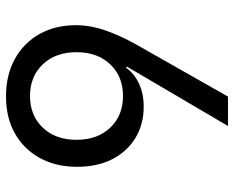

<svg xmlns="http://www.w3.org/2000/svg" viewBox="-90 -680 780 640"><g transform="rotate(90 300.0 -360.0)"><path d="M301 10Q230 10 176.5 -19.5Q123 -49 93.5 -101.5Q64 -154 64 -223Q64 -271 81.5 -321.5Q99 -372 130 -427L302 -730H400L202 -393L206 -390Q224 -417 258 -433Q292 -449 335 -449Q395 -449 440.5 -421Q486 -393 511 -343.5Q536 -294 536 -227Q536 -156 506.5 -102.5Q477 -49 424.5 -19.5Q372 10 301 10ZM300 -70Q365 -70 405.5 -112.5Q446 -155 446 -225Q446 -295 405.5 -337.5Q365 -380 300 -380Q235 -380 194.5 -337.5Q154 -295 154 -225Q154 -155 194.5 -112.5Q235 -70 300 -70Z"/></g></svg>

Font: Liga JetBrainsMono Nerd Font
Style: Regular
Weight: 400
Designer: Philipp Nurullin, Konstantin Bulenkov
Foundry: JetBrains
Version: Version 2.225; ttfautohint (v1.8.3)